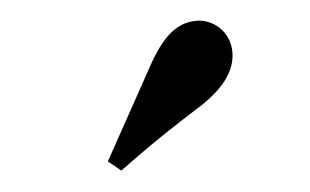

<svg xmlns="http://www.w3.org/2000/svg" viewBox="-31 -915 515 319"><g transform="rotate(-5 226.5 -755.5)"><path d="M139 -654 160 -637C193 -661 224 -684 292 -727C340 -756 361 -786 361 -817C361 -852 333 -874 306 -874C273 -874 249 -853 223 -806Z"/></g></svg>

Font: Noto Serif TC Black
Style: Regular
Weight: 900
Version: Version 1.001;PS 1.001;hotconv 16.6.54;makeotf.lib2.5.65590